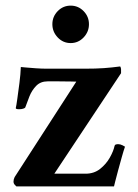

<svg xmlns="http://www.w3.org/2000/svg" viewBox="-20 -662 489 682"><path d="M166 -576Q166 -603 185 -622.5Q204 -642 231 -642Q258 -642 277 -622.5Q296 -603 296 -576Q296 -549 277 -529Q258 -509 231 -509Q204 -509 185 -529Q166 -549 166 -576ZM146 -418H281Q321 -418 349 -420Q377 -422 407 -426Q410 -421 410 -415.5Q410 -410 410 -405Q410 -403 410 -402L173 -45H284Q314 -45 335.5 -62Q357 -79 370 -102Q383 -125 387 -144Q388 -148 392 -149Q396 -150 399 -150Q407 -150 415 -146Q423 -142 424 -141Q419 -127 412.5 -103.5Q406 -80 399.5 -56.5Q393 -33 389 -16.5Q385 0 385 0H38Q38 0 33 -5Q28 -10 28 -17Q28 -25 32 -33L251 -372Q251 -372 232 -372.5Q213 -373 189 -373Q165 -373 149 -373Q124 -373 108.5 -357Q93 -341 84.5 -319.5Q76 -298 70 -281Q69 -278 62.5 -276Q56 -274 48 -274Q36 -274 36 -278Q38 -286 41.5 -311Q45 -336 49 -367Q53 -398 54 -424Q54 -424 69.5 -422.5Q85 -421 107 -419.5Q129 -418 146 -418Z"/></svg>

Font: Amiri
Style: Bold
Weight: 700
Designer: Khaled Hosny
Version: Version 0.113